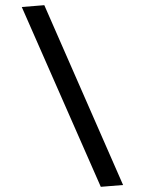

<svg xmlns="http://www.w3.org/2000/svg" viewBox="-20 -721 569 741"><path d="M369 0 64 -694 151 -701 455 -7Z"/></svg>

Font: Panefresco 500wt
Style: Regular
Weight: 700
Foundry: Campivisivi & Chank Co
Version: Version 1.001